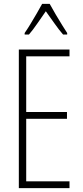

<svg xmlns="http://www.w3.org/2000/svg" viewBox="-20 -969 425 989"><path d="M338 0H77V-714H338V-679H115V-392H325V-357H115V-35H338ZM236 -949Q249 -925 267 -894.5Q285 -864 301.5 -837.5Q318 -811 326 -799V-791H305Q284 -815 260.5 -848.5Q237 -882 216 -911Q197 -884 173 -849Q149 -814 129 -791H107V-799Q119 -816 135.5 -843Q152 -870 168.5 -898.5Q185 -927 197 -949Z"/></svg>

Font: Noto Sans Devanagari ExtraCondensed ExtraLight
Style: Regular
Weight: 200
Width: 2
Designer: Jelle Bosma - Monotype Design Team
Foundry: Monotype Imaging Inc.
Version: Version 2.004; ttfautohint (v1.8.4.7-5d5b)